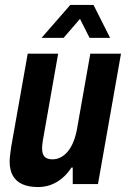

<svg xmlns="http://www.w3.org/2000/svg" viewBox="-20 -744 513 776"><path d="M134 12Q97 12 71.5 1Q46 -10 32.5 -33Q19 -56 19 -91Q19 -104 21 -118.5Q23 -133 25 -149L92 -527H215L153 -175Q152 -167 151 -159.5Q150 -152 150 -144Q150 -130 154.5 -119.5Q159 -109 169 -104.5Q179 -100 193 -100Q210 -100 226 -108.5Q242 -117 255 -133Q268 -149 277.5 -173Q287 -197 292 -227L345 -527H469L376 0H274V-67H269Q253 -42 231.5 -24Q210 -6 185.5 3Q161 12 134 12ZM148 -591 264 -724H358L425 -591H342L286 -702H333L237 -591Z"/></svg>

Font: Archivo Condensed
Style: Bold Italic
Weight: 700
Width: 3
Italic angle: -10°
Designer: Hector Gatti
Foundry: Omnibus-Type
Version: Version 2.001